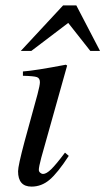

<svg xmlns="http://www.w3.org/2000/svg" viewBox="-20 -681 391 712"><path d="M221 -115 235 -103Q194 -40 164 -14.5Q134 11 97 11Q47 11 47 -46Q47 -66 71 -156L119 -331Q128 -365 128 -376Q128 -391 117 -395Q106 -399 65 -400V-416Q109 -419 224 -441L229 -438L133 -96Q124 -62 124 -51Q124 -45 129 -40.5Q134 -36 140 -36Q152 -36 170 -53.5Q188 -71 221 -115ZM351 -492H315L233 -596L96 -492H57L214 -661H263Z"/></svg>

Font: STIX MathJax Latin
Style: Italic
Weight: 400
Italic angle: -16.33°
Designer: MicroPress Inc., with final additions and corrections provided by Coen Hoffman, Elsevier (retired)
Version: Version 1.1.1